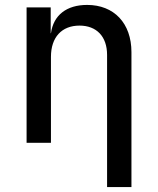

<svg xmlns="http://www.w3.org/2000/svg" viewBox="-20 -580 640 780"><path d="M334 -560C250 -560 197 -518 187 -445H186V-550H88V0H187V-349C187 -429 231 -476 303 -476C372 -476 415 -432 415 -357V180H514V-368C514 -486 443 -560 334 -560Z"/></svg>

Font: Tekne LDO Medium
Style: Regular
Weight: 500
Monospace: yes
Designer: Alessio Laiso, Mario Rullo, Paolo Rosset
Foundry: Alessio Laiso
Version: Version 1.000;hotconv 1.0.109;makeotfexe 2.5.65596